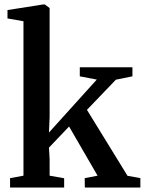

<svg xmlns="http://www.w3.org/2000/svg" viewBox="-20 -839 648 859"><path d="M25 0V-42L85 -53V-744L13.5 -756.5V-794L172.5 -819H180.5L202 -803V-314.5L199 -246L413 -483L337 -497.5V-538H572.5V-497.5L498.5 -482.5L369 -347.5L550.5 -52.5L608 -42V0H359.5L359 -42L416.5 -53L289 -273L199 -178.5L202 -128V-53L267 -41.5V0Z"/></svg>

Font: Merriweather 60pt SemiBold
Style: Regular
Weight: 600
Version: Version 2.100